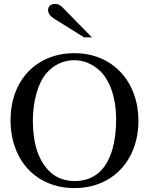

<svg xmlns="http://www.w3.org/2000/svg" viewBox="-20 -948 762 982"><path d="M450 -757 305 -905C288 -923 277 -928 262 -928C240 -928 226 -917 226 -896C226 -880 237 -865 256 -853L410 -757ZM688 -331C688 -529 557 -676 361 -676C166 -676 34 -537 34 -334C34 -126 167 14 361 14C553 14 688 -125 688 -331ZM574 -337C574 -217 546 -123 491 -70C456 -37 412 -22 362 -22C316 -22 272 -36 238 -67C177 -123 148 -213 148 -332C148 -427 174 -524 217 -573C256 -618 306 -640 360 -640C407 -640 447 -623 483 -593C540 -545 574 -451 574 -337Z"/></svg>

Font: XITS Math
Style: Regular
Weight: 400
Designer: MicroPress Inc., with final additions and corrections provided by Coen Hoffman, Elsevier (retired)
Version: Version 1.108